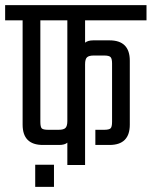

<svg xmlns="http://www.w3.org/2000/svg" viewBox="-40 -642 590 747"><path d="M530 -563H291V-476Q302 -485 323 -485H386Q465 -485 465 -406V-157Q465 -78 386 -78H331V-137H365Q384 -137 390 -142.5Q396 -148 396 -168V-395Q396 -414 390 -420Q384 -426 365 -426H325Q306 -426 298.5 -419Q291 -412 291 -392V0H222V-87Q212 -78 190 -78H127Q48 -78 48 -157V-563H-20V-622H530ZM222 -171V-563H117V-168Q117 -148 122.5 -142.5Q128 -137 148 -137H188Q208 -137 215 -144.5Q222 -152 222 -171ZM97 85V-1H170V85Z"/></svg>

Font: Teko Light
Style: Regular
Weight: 300
Designer: Manushi Parikh, Jonny Pinhorn
Foundry: Indian Type Foundry
Version: Version 1.105;PS 1.0;hotconv 1.0.78;makeotf.lib2.5.61930; tt